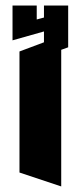

<svg xmlns="http://www.w3.org/2000/svg" viewBox="-20 -720 265 690"><path d="M25 -700H112V-650L138 -657V-700H225V-550L200 -541V-50L50 -100V-535L138 -568V-607L25 -575Z"/></svg>

Font: SOV_Meka
Style: Book
Weight: 400
Version: Version 1.00